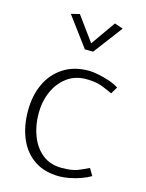

<svg xmlns="http://www.w3.org/2000/svg" viewBox="-115 -812 678 894"><g transform="rotate(15 224.5 -364.5)"><path d="M388 -62Q362 -49 335.5 -38.5Q309 -28 259 -28Q205 -28 167.5 -57.5Q130 -87 110.5 -137Q91 -187 91 -246Q91 -303 112 -351Q133 -399 172 -428Q211 -457 264 -457Q310 -457 339 -446Q368 -435 393 -423L413 -456Q394 -469 367 -478Q340 -487 313 -492.5Q286 -498 266 -498Q195 -498 144 -465Q93 -432 66.5 -375Q40 -318 40 -245Q40 -170 65 -111.5Q90 -53 139 -20Q188 13 259 13Q280 13 307 8Q334 3 361 -6.5Q388 -16 408 -28ZM243 -624 157 -742 116 -732 222 -589H262L367 -728L326 -742Z"/></g></svg>

Font: Catamaran Thin
Style: Regular
Weight: 100
Designer: Pria Ravichandran
Version: Version 2.000